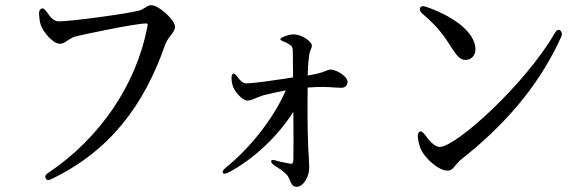

<svg xmlns="http://www.w3.org/2000/svg" viewBox="-20 -687 2240 737"><path d="M206 -605C187 -605 174 -620 161 -639C152 -652 145 -657 139 -654C132 -650 129 -644 130 -632C131 -617 132 -605 136 -593C143 -569 181 -519 210 -519C221 -519 230 -525 240 -532C248 -537 257 -542 263 -545C307 -557 502 -597 541 -597C546 -597 549 -595 545 -581C503 -365 367 -159 166 -24C155 -17 152 -11 155 -3C158 5 167 6 178 0C401 -107 533 -283 613 -513C619 -529 626 -539 634 -549C643 -561 652 -573 652 -584C652 -610 590 -667 561 -667C551 -667 545 -663 538 -658C531 -654 522 -648 512 -646C474 -635 253 -605 206 -605Z M1021 -69C1020 -64 1024 -59 1033 -52C1051 -41 1068 -30 1082 -15C1086 -10 1091 0 1094 8C1099 20 1104 30 1119 30C1144 30 1167 -8 1167 -44C1166 -60 1166 -74 1165 -92C1164 -103 1163 -115 1163 -130C1160 -183 1160 -289 1161 -351C1209 -355 1243 -353 1267 -351C1276 -351 1284 -350 1291 -350C1306 -350 1314 -361 1314 -373C1314 -393 1273 -420 1248 -420C1245 -420 1242 -419 1238 -418C1229 -414 1211 -405 1161 -397C1162 -420 1163 -448 1166 -467C1167 -482 1170 -489 1172 -495C1175 -501 1177 -506 1177 -513C1177 -526 1140 -555 1107 -555C1094 -555 1082 -551 1071 -547C1061 -543 1056 -539 1056 -536C1056 -533 1062 -530 1073 -526C1079 -523 1086 -520 1093 -515C1100 -511 1104 -505 1104 -490C1104 -465 1105 -422 1105 -390L1067 -384C1014 -376 958 -368 926 -367C913 -367 904 -375 892 -391C885 -402 879 -406 875 -404C870 -401 868 -395 869 -384C869 -375 871 -366 873 -359C878 -340 908 -301 930 -301C941 -301 950 -305 961 -310C970 -313 980 -318 990 -321C1014 -327 1044 -334 1077 -340C1032 -236 943 -121 846 -43C837 -35 833 -30 835 -24C837 -19 845 -19 857 -25C958 -78 1051 -170 1106 -258C1107 -178 1107 -95 1106 -71C1105 -61 1102 -58 1097 -58C1085 -60 1067 -64 1048 -68L1042 -70C1029 -74 1022 -74 1021 -69Z M1593 -657C1590 -650 1592 -642 1602 -634C1659 -585 1683 -553 1717 -498C1736 -470 1748 -457 1767 -457C1790 -457 1805 -475 1805 -497C1805 -570 1704 -631 1615 -661C1603 -665 1596 -664 1593 -657ZM1584 -159C1586 -142 1591 -122 1598 -109C1613 -80 1662 -32 1698 -32C1712 -32 1720 -41 1728 -52C1733 -58 1740 -66 1744 -70C1910 -200 2046 -351 2134 -545C2139 -556 2137 -564 2131 -570C2124 -576 2116 -571 2109 -559C1995 -362 1730 -123 1668 -123C1649 -123 1629 -145 1610 -171C1602 -181 1595 -185 1590 -181C1585 -177 1582 -169 1584 -159Z"/></svg>

Font: 寒蝉锦书宋 CompactLight
Style: Bold
Weight: 400
Width: 4
Designer: 寒蝉锦书宋{Warren} 思源宋体{Ryoko NISHIZUKA 西塚涼子 (kana & ideographs); Frank Grießhammer (Latin, Greek & Cyrillic); Wenlong ZHANG 
Foundry: Adobe & ChillType
Version: Version 2.000;Glyphs 3.1.1 (3135)